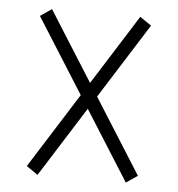

<svg xmlns="http://www.w3.org/2000/svg" viewBox="-45 -608 590 637"><g transform="rotate(5 250.0 -290.0)"><path d="M103 -14 435 -540 397 -566 65 -40ZM397 -14 435 -40 103 -566 65 -540Z"/></g></svg>

Font: M PLUS Code Latin Light
Style: Regular
Weight: 300
Designer: Coji Morishita
Foundry: UNDERFOREST DESIGN
Version: Version 1.002; ttfautohint (v1.8.3)